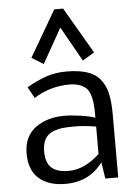

<svg xmlns="http://www.w3.org/2000/svg" viewBox="-61 -959 705 1014"><g transform="rotate(-5 291.5 -452.5)"><path d="M53.7 0ZM289.1 -814.9 185.5 -630.9 123 -668.9 265.6 -913.6H312.5L455.1 -668.9L392.6 -630.9ZM268.1 -57.1Q351.6 -57.1 432.1 -132.3V-277.8Q368.2 -288.1 322.3 -288.1Q276.4 -288.1 255.1 -285.6Q233.9 -283.2 212.6 -275.9Q191.4 -268.6 177.7 -256.3Q147 -229 147 -170.2Q147 -111.3 176.3 -84.2Q205.6 -57.1 268.1 -57.1ZM432.1 -324.7V-348.1Q431.6 -454.6 397.5 -483.9Q365.2 -511.2 311 -511.2Q208 -511.2 122.1 -456.5L89.4 -516.1Q145.5 -547.9 193.6 -564.5Q241.7 -581.1 302 -581.1Q362.3 -581.1 406.7 -567.6Q451.2 -554.2 477.5 -522.9Q503.9 -491.7 514.4 -447.3Q524.9 -402.8 524.9 -335V0H456.5L442.9 -86.9Q372.1 9.8 245.1 9.8Q155.3 9.8 104.5 -34.9Q53.7 -79.6 53.7 -167.5Q53.7 -259.8 119.1 -306.2Q179.7 -349.1 270.5 -349.1Q304.2 -349.1 354 -342Q403.8 -335 432.1 -324.7Z"/></g></svg>

Font: Dhyana
Style: Regular
Weight: 400
Foundry: Vernon Adams
Version: Version 1.002; ttfautohint (v0.8.51-6076)